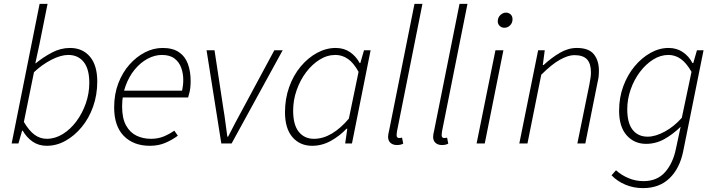

<svg xmlns="http://www.w3.org/2000/svg" viewBox="-20 -739 3686 989"><path d="M221 12Q179 12 148 -9.5Q117 -31 97 -66H94L75 0H40L184 -719H225L183 -510L162 -413H164Q202 -444 247 -468Q292 -492 341 -492Q405 -492 443 -447.5Q481 -403 481 -319Q481 -250 459.5 -189.5Q438 -129 400.5 -84Q363 -39 317 -13.5Q271 12 221 12ZM221 -24Q264 -24 303.5 -48.5Q343 -73 373.5 -114Q404 -155 422 -206.5Q440 -258 440 -312Q440 -384 411 -420Q382 -456 332 -456Q293 -456 244.5 -431Q196 -406 155 -367L103 -111Q130 -65 158.5 -44.5Q187 -24 221 -24Z M752 12Q668 12 618 -38.5Q568 -89 568 -186Q568 -254 589.5 -310Q611 -366 647 -406.5Q683 -447 727 -469.5Q771 -492 818 -492Q870 -492 902 -470Q934 -448 948 -409.5Q962 -371 962 -322Q962 -305 960.5 -289.5Q959 -274 955.5 -261Q952 -248 949 -237H601L608 -272H918Q921 -287 922.5 -300Q924 -313 924 -328Q924 -360 913.5 -389.5Q903 -419 879 -437.5Q855 -456 814 -456Q777 -456 740.5 -436.5Q704 -417 674.5 -381.5Q645 -346 627 -297Q609 -248 609 -191Q609 -129 629.5 -92.5Q650 -56 683.5 -40Q717 -24 757 -24Q794 -24 823 -36Q852 -48 878 -66L896 -40Q868 -19 832.5 -3.5Q797 12 752 12Z M1120 0 1044 -480H1085L1131 -177Q1137 -142 1141.5 -105.5Q1146 -69 1151 -35H1155Q1173 -71 1192 -106.5Q1211 -142 1230 -177L1393 -480H1436L1173 0Z M1588 12Q1525 12 1486.5 -32.5Q1448 -77 1448 -161Q1448 -230 1469.5 -290.5Q1491 -351 1528.5 -396Q1566 -441 1613 -466.5Q1660 -492 1709 -492Q1752 -492 1783 -470.5Q1814 -449 1833 -414H1836L1855 -480H1889L1793 0H1758L1769 -76H1765Q1729 -38 1683.5 -13Q1638 12 1588 12ZM1597 -24Q1644 -24 1689.5 -51Q1735 -78 1777 -128L1827 -369Q1801 -416 1771.5 -436Q1742 -456 1708 -456Q1665 -456 1626 -431.5Q1587 -407 1556.5 -366.5Q1526 -326 1508 -274.5Q1490 -223 1490 -169Q1490 -96 1519 -60Q1548 -24 1597 -24Z M2024 8Q2004 8 1991.5 -3Q1979 -14 1979 -35Q1979 -41 1980.5 -49Q1982 -57 1984 -65L2115 -719H2156L2025 -63Q2024 -56 2023.5 -51Q2023 -46 2023 -42Q2023 -28 2037 -28Q2040 -28 2042.5 -28.5Q2045 -29 2051 -30L2057 1Q2049 5 2041.5 6.5Q2034 8 2024 8Z M2256 8Q2236 8 2223.5 -3Q2211 -14 2211 -35Q2211 -41 2212.5 -49Q2214 -57 2216 -65L2347 -719H2388L2257 -63Q2256 -56 2255.5 -51Q2255 -46 2255 -42Q2255 -28 2269 -28Q2272 -28 2274.5 -28.5Q2277 -29 2283 -30L2289 1Q2281 5 2273.5 6.5Q2266 8 2256 8Z M2435 0 2532 -480H2573L2477 0ZM2578 -596Q2564 -596 2554 -605.5Q2544 -615 2544 -629Q2544 -649 2557.5 -661.5Q2571 -674 2586 -674Q2600 -674 2610 -665Q2620 -656 2620 -640Q2620 -621 2607.5 -608.5Q2595 -596 2578 -596Z M2655 0 2752 -480H2786L2776 -404H2780Q2821 -442 2864 -467Q2907 -492 2951 -492Q3013 -492 3039 -459.5Q3065 -427 3065 -375Q3065 -357 3063.5 -344Q3062 -331 3057 -310L2995 0H2954L3016 -304Q3020 -327 3022 -339.5Q3024 -352 3024 -366Q3024 -411 3004 -433Q2984 -455 2938 -455Q2907 -455 2864.5 -431.5Q2822 -408 2768 -354L2697 0Z M3292 230Q3244 230 3202 212.5Q3160 195 3130 164L3153 138Q3179 162 3216 178Q3253 194 3295 194Q3365 194 3406 147.5Q3447 101 3462 26L3486 -86Q3446 -47 3402 -22.5Q3358 2 3308 2Q3247 2 3208 -42Q3169 -86 3169 -169Q3169 -236 3190.5 -294.5Q3212 -353 3248.5 -397Q3285 -441 3330.5 -466.5Q3376 -492 3424 -492Q3466 -492 3497.5 -470.5Q3529 -449 3547 -414H3551L3570 -480H3604L3499 41Q3481 129 3428.5 179.5Q3376 230 3292 230ZM3316 -35Q3356 -35 3404 -61Q3452 -87 3492 -132L3542 -369Q3515 -416 3486 -436Q3457 -456 3423 -456Q3382 -456 3344 -432Q3306 -408 3276 -368Q3246 -328 3228.5 -278Q3211 -228 3211 -176Q3211 -105 3239 -70Q3267 -35 3316 -35Z"/></svg>

Font: Source Sans 3 Light
Style: Italic
Weight: 300
Italic angle: -11°
Designer: Paul D. Hunt
Foundry: Adobe
Version: Version 3.046;hotconv 1.0.118;makeotfexe 2.5.65603